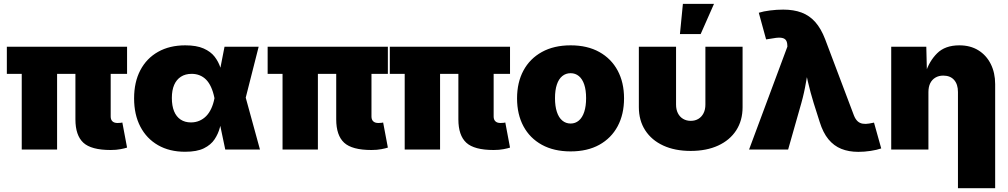

<svg xmlns="http://www.w3.org/2000/svg" viewBox="-20 -789 5319 1013"><path d="M564 2.4Q461.4 2.4 419.7 -36.1Q377.9 -74.7 377.9 -159.2V-506.8H564V-174.3Q564 -157.7 573.2 -148.9Q582.5 -140.1 600.1 -140.1Q609.4 -140.1 615.5 -140.9Q621.6 -141.6 625.5 -142.6L650.4 -10.3Q638.7 -6.3 616.2 -2Q593.8 2.4 564 2.4ZM94.7 0V-506.8H281.2V0ZM16.1 -399.4V-542.5H650.4V-399.4Z M956.5 11.7Q874.5 11.7 814 -22.9Q753.4 -57.6 720.5 -120.8Q687.5 -184.1 687.5 -270Q687.5 -356 720.5 -418.7Q753.4 -481.4 814.2 -515.6Q875 -549.8 957.5 -549.8Q1017.1 -549.8 1054.4 -533.2Q1091.8 -516.6 1112.3 -490Q1132.8 -463.4 1142.8 -432.4Q1152.8 -401.4 1158.2 -372.6H1214.8L1275.9 -275.9L1351.6 0H1168.5L1111.3 -272.5Q1104.5 -305.7 1093.5 -329.6Q1082.5 -353.5 1067.6 -368.7Q1052.7 -383.8 1033.4 -391.6Q1014.2 -399.4 991.2 -399.4Q958 -399.4 934.6 -384.3Q911.1 -369.1 898.9 -341.1Q886.7 -313 886.7 -272Q886.7 -231 898.4 -202.1Q910.2 -173.3 932.9 -158.2Q955.6 -143.1 987.3 -143.1Q1011.7 -143.1 1032 -151.9Q1052.2 -160.6 1067.9 -176.5Q1083.5 -192.4 1094.5 -216.1Q1105.5 -239.7 1111.3 -269.5L1164.6 -542.5H1344.7L1275.4 -269.5L1214.4 -177.7H1154.3Q1148.4 -148.4 1139.9 -115.7Q1131.3 -83 1112.1 -54Q1092.8 -24.9 1055.9 -6.6Q1019 11.7 956.5 11.7Z M1939.9 2.4Q1837.4 2.4 1795.7 -36.1Q1753.9 -74.7 1753.9 -159.2V-506.8H1939.9V-174.3Q1939.9 -157.7 1949.2 -148.9Q1958.5 -140.1 1976.1 -140.1Q1985.4 -140.1 1991.5 -140.9Q1997.6 -141.6 2001.5 -142.6L2026.4 -10.3Q2014.6 -6.3 1992.2 -2Q1969.7 2.4 1939.9 2.4ZM1470.7 0V-506.8H1657.2V0ZM1392.1 -399.4V-542.5H2026.4V-399.4Z M2584.5 2.4Q2481.9 2.4 2440.2 -36.1Q2398.4 -74.7 2398.4 -159.2V-506.8H2584.5V-174.3Q2584.5 -157.7 2593.8 -148.9Q2603 -140.1 2620.6 -140.1Q2629.9 -140.1 2636 -140.9Q2642.1 -141.6 2646 -142.6L2670.9 -10.3Q2659.2 -6.3 2636.7 -2Q2614.3 2.4 2584.5 2.4ZM2115.2 0V-506.8H2301.8V0ZM2036.6 -399.4V-542.5H2670.9V-399.4Z M2990.7 9.8Q2902.3 9.8 2838.9 -25.1Q2775.4 -60.1 2741.7 -123Q2708 -186 2708 -270Q2708 -354 2741.7 -416.7Q2775.4 -479.5 2838.9 -514.6Q2902.3 -549.8 2990.7 -549.8Q3079.1 -549.8 3142.1 -514.6Q3205.1 -479.5 3238.8 -416.7Q3272.5 -354 3272.5 -270Q3272.5 -186 3238.8 -123Q3205.1 -60.1 3142.1 -25.1Q3079.1 9.8 2990.7 9.8ZM2990.7 -137.2Q3015.6 -137.2 3034.2 -153.1Q3052.7 -168.9 3062.5 -199Q3072.3 -229 3072.3 -271Q3072.3 -313.5 3062.5 -342.8Q3052.7 -372.1 3034.2 -387.5Q3015.6 -402.8 2990.7 -402.8Q2965.3 -402.8 2946.5 -387.5Q2927.7 -372.1 2918 -342.8Q2908.2 -313.5 2908.2 -271Q2908.2 -229 2918 -199Q2927.7 -168.9 2946.5 -153.1Q2965.3 -137.2 2990.7 -137.2Z M3624 7.3Q3541 7.3 3479.5 -21Q3418 -49.3 3384.3 -101.3Q3350.6 -153.3 3350.6 -223.6V-542.5H3546.9V-237.3Q3546.9 -210.9 3556.6 -191.7Q3566.4 -172.4 3584 -161.9Q3601.6 -151.4 3624.5 -151.4Q3647.5 -151.4 3664.8 -161.9Q3682.1 -172.4 3691.9 -191.7Q3701.7 -210.9 3701.7 -237.3V-542.5H3897.9V-223.6Q3897.9 -153.3 3864.3 -101.3Q3830.6 -49.3 3769 -21Q3707.5 7.3 3624 7.3ZM3567.4 -609.4 3583 -768.6H3747.1L3676.8 -609.4Z M3932.1 0 4134.3 -543 4133.8 -552.7Q4132.8 -570.8 4124.3 -579.8Q4115.7 -588.9 4097.2 -590.1Q4078.6 -591.3 4047.4 -585L4022 -581.1L3983.4 -721.7Q4007.8 -729.5 4043.2 -733.9Q4078.6 -738.3 4112.3 -738.3Q4167.5 -738.3 4209.2 -722.7Q4251 -707 4281.5 -672.6Q4312 -638.2 4333.5 -582L4485.4 -179.7Q4493.2 -160.2 4504.4 -149.7Q4515.6 -139.2 4531.2 -136.5Q4546.9 -133.8 4565.9 -137.2L4591.3 -142.1L4629.4 -5.9Q4606.9 2 4573.7 7.1Q4540.5 12.2 4508.3 12.2Q4458 12.2 4418.7 -3.7Q4379.4 -19.5 4350.8 -54.2Q4322.3 -88.9 4304.7 -145.5L4272.9 -245.6Q4255.9 -300.8 4242.7 -357.4Q4229.5 -414.1 4216.8 -481H4254.9Q4242.2 -414.1 4232.9 -357.7Q4223.6 -301.3 4208 -245.6L4138.2 0Z M4878.4 -302.7V0H4682.1V-542.5H4867.2L4870.6 -402.8H4862.8Q4881.8 -465.3 4924.1 -507.6Q4966.3 -549.8 5041.5 -549.8Q5099.6 -549.8 5141.8 -523.7Q5184.1 -497.6 5207.3 -451.2Q5230.5 -404.8 5230.5 -345.2V204.1H5034.2V-303.7Q5034.2 -344.2 5013.9 -367.2Q4993.7 -390.1 4956.5 -390.1Q4933.1 -390.1 4915.3 -379.6Q4897.5 -369.1 4887.9 -349.9Q4878.4 -330.6 4878.4 -302.7Z"/></svg>

Font: Inter 16pt Black
Style: Regular
Weight: 900
Version: Version 4.001;git-66647c0bb